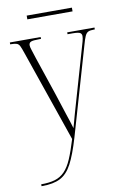

<svg xmlns="http://www.w3.org/2000/svg" viewBox="-98 -716 657 1012"><g transform="rotate(-10 231.0 -210.5)"><path d="M40 229Q84 229 114 220Q144 211 166 188.5Q188 166 205.5 125.5Q223 85 242 22L73 -468Q64 -495 58 -507Q52 -519 41.5 -522.5Q31 -526 10 -526H7V-536H172V-526H162Q128 -526 117.5 -521Q107 -516 107 -503Q107 -494 113 -476.5Q119 -459 128 -430L196 -228Q219 -155 234 -111Q249 -67 259 -33Q267 -63 279 -106Q291 -149 305 -196L374 -435Q381 -458 385.5 -475Q390 -492 390 -503Q390 -514 381.5 -520Q373 -526 340 -526H314V-536H460V-526H455Q435 -526 424.5 -521Q414 -516 407 -500.5Q400 -485 391 -452L255 17Q229 105 203.5 153Q178 201 141 220Q104 239 44 239H40ZM119 -640V-660H361V-640Z"/></g></svg>

Font: Noto Serif Display Condensed ExtraLight
Style: Regular
Weight: 200
Width: 3
Designer: Monotype Design Team
Foundry: Monotype Imaging Inc.
Version: Version 2.009